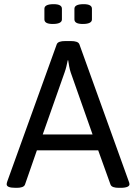

<svg xmlns="http://www.w3.org/2000/svg" viewBox="-20 -899 653 921"><path d="M237 -879C205 -879 193 -870 193 -857V-806C193 -792 205 -784 233 -784C265 -784 277 -793 277 -806V-857C277 -871 265 -879 237 -879ZM381 -879C349 -879 337 -870 337 -857V-806C337 -792 349 -784 377 -784C409 -784 421 -793 421 -806V-857C421 -871 409 -879 381 -879ZM321 -702H292C272 -702 256 -698 252 -686L15 -29C13 -23 12 -19 12 -15C12 -4 25 2 55 2H60C80 2 96 -2 100 -14L157 -178H451L510 -14C514 -2 530 2 550 2H558C588 2 601 -5 601 -15C601 -19 600 -23 598 -28L361 -686C357 -698 341 -702 321 -702ZM307 -610C310 -591 313 -570 319 -552L424 -254H185L290 -552C297 -571 301 -591 305 -610Z"/></svg>

Font: Asap
Style: Regular
Weight: 400
Designer: Pablo Cosgaya
Foundry: Pablo Cosgaya
Version: Version 1.007;PS 001.007;hotconv 1.0.70;makeotf.lib2.5.58329